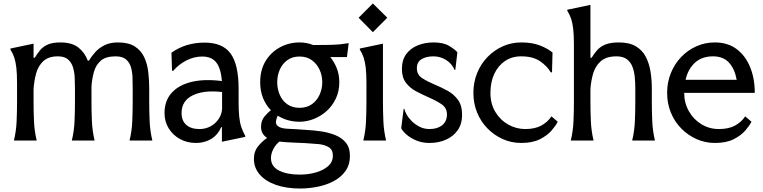

<svg xmlns="http://www.w3.org/2000/svg" viewBox="-20 -808 4385 1104"><path d="M411 -299Q411 -329 409.5 -361.5Q408 -394 399.5 -421.5Q391 -449 371 -466.5Q351 -484 313 -484Q258 -484 228.5 -456Q199 -428 187.5 -385Q176 -342 173 -295V-222Q173 -166 175.5 -110Q178 -54 191 0H60Q73 -54 75.5 -110Q78 -166 78 -222V-330Q78 -384 74 -418.5Q70 -453 62 -477Q54 -501 40 -523V-529L173 -557V-476H180Q195 -501 211.5 -520.5Q228 -540 255 -552Q282 -564 327 -564Q394 -564 431 -534.5Q468 -505 485 -459H491Q506 -484 527.5 -508Q549 -532 581 -548Q613 -564 658 -564Q719 -564 755 -541Q791 -518 809 -479.5Q827 -441 832.5 -394Q838 -347 838 -299V-222Q838 -166 840.5 -110Q843 -54 856 0H725Q738 -54 740.5 -110Q743 -166 743 -222V-299Q743 -329 742 -361.5Q741 -394 733 -421.5Q725 -449 704.5 -466.5Q684 -484 645 -484Q588 -484 559.5 -459Q531 -434 520 -394.5Q509 -355 506 -311V-222Q506 -166 508.5 -110Q511 -54 524 0H393Q406 -54 408.5 -110Q411 -166 411 -222Z M926 -158Q926 -228 966.5 -273.5Q1007 -319 1081 -337Q1155 -355 1256 -342Q1250 -416 1223 -449.5Q1196 -483 1143 -483Q1096 -483 1052 -460.5Q1008 -438 976 -401H969L966 -505Q1047 -563 1157 -563Q1259 -563 1305 -501.5Q1351 -440 1352 -303V-220Q1352 -171 1355.5 -137Q1359 -103 1367.5 -77.5Q1376 -52 1390 -27V-21L1256 7V-77H1252Q1233 -33 1195 -9.5Q1157 14 1107 14Q1056 14 1015 -8.5Q974 -31 950 -70Q926 -109 926 -158ZM1024 -158Q1024 -114 1051 -90Q1078 -66 1127 -66Q1162 -66 1190.5 -81.5Q1219 -97 1237 -123.5Q1255 -150 1257 -182V-279Q1151 -291 1087.5 -259.5Q1024 -228 1024 -158Z M1703 -108Q1632 -108 1577 -143Q1570 -130 1567 -111.5Q1564 -93 1579 -82Q1596 -69 1636 -67.5Q1676 -66 1742 -61Q1780 -59 1823.5 -53Q1867 -47 1905.5 -32Q1944 -17 1968 11.5Q1992 40 1992 88Q1992 140 1966 176Q1940 212 1898 234Q1856 256 1805.5 266Q1755 276 1706 276Q1625 276 1565 254.5Q1505 233 1472.5 194.5Q1440 156 1440 106Q1440 62 1465 32Q1490 2 1516 -15Q1500 -25 1490.5 -40.5Q1481 -56 1481 -79Q1481 -115 1501.5 -139Q1522 -163 1538 -174Q1509 -203 1492.5 -244Q1476 -285 1476 -335Q1476 -405 1506.5 -456Q1537 -507 1589 -535.5Q1641 -564 1703 -564Q1744 -564 1781 -549Q1842 -549 1878 -550Q1914 -551 1938 -553.5Q1962 -556 1985 -560L1975 -480H1879Q1902 -452 1916.5 -415.5Q1931 -379 1931 -335Q1931 -283 1911 -241Q1891 -199 1858 -169.5Q1825 -140 1784.5 -124Q1744 -108 1703 -108ZM1702 -188Q1744 -188 1773 -208.5Q1802 -229 1817.5 -263Q1833 -297 1833 -335Q1833 -374 1817.5 -407.5Q1802 -441 1773 -462Q1744 -483 1702 -483Q1661 -483 1632 -462Q1603 -441 1588.5 -407Q1574 -373 1574 -335Q1574 -297 1588.5 -263Q1603 -229 1632 -208.5Q1661 -188 1702 -188ZM1538 101Q1538 149 1584 172.5Q1630 196 1703 196Q1753 196 1796.5 183.5Q1840 171 1867 147Q1894 123 1894 87Q1894 53 1870.5 38.5Q1847 24 1811 20.5Q1775 17 1737 15Q1698 13 1659 11.5Q1620 10 1587 6Q1565 23 1551.5 49.5Q1538 76 1538 101Z M2124 -788 2207 -706 2124 -623 2042 -706ZM2087 -222V-330Q2087 -384 2083 -418.5Q2079 -453 2071 -477Q2063 -501 2049 -523V-529L2182 -557V-222Q2182 -166 2184.5 -110Q2187 -54 2200 0H2069Q2082 -54 2084.5 -110Q2087 -166 2087 -222Z M2610 -507 2598 -406H2594Q2578 -443 2544.5 -463.5Q2511 -484 2473 -484Q2430 -484 2403.5 -467.5Q2377 -451 2377 -416Q2377 -378 2408.5 -358Q2440 -338 2481 -321Q2517 -306 2553 -286.5Q2589 -267 2613 -234.5Q2637 -202 2637 -147Q2637 -95 2611.5 -59Q2586 -23 2543.5 -4.5Q2501 14 2450 14Q2407 14 2373 -0.5Q2339 -15 2316.5 -35Q2294 -55 2287 -71L2301 -182H2305Q2307 -170 2317.5 -150.5Q2328 -131 2347 -112Q2366 -93 2392 -79.5Q2418 -66 2450 -66Q2495 -66 2522.5 -88Q2550 -110 2550 -150Q2550 -188 2518.5 -209Q2487 -230 2445 -248Q2409 -264 2373.5 -282.5Q2338 -301 2314.5 -331.5Q2291 -362 2291 -411Q2291 -463 2315.5 -496.5Q2340 -530 2381.5 -547Q2423 -564 2474 -564Q2530 -564 2563.5 -543.5Q2597 -523 2610 -507Z M3187 -108Q3176 -86 3151.5 -57.5Q3127 -29 3084.5 -7.5Q3042 14 2977 14Q2921 14 2871.5 -8Q2822 -30 2783.5 -69Q2745 -108 2723.5 -160.5Q2702 -213 2702 -274Q2702 -335 2723.5 -388Q2745 -441 2783.5 -480.5Q2822 -520 2871.5 -542Q2921 -564 2977 -564Q3039 -564 3083.5 -547Q3128 -530 3157 -506L3154 -392H3147Q3125 -429 3084.5 -456.5Q3044 -484 2977 -484Q2923 -484 2883.5 -457Q2844 -430 2822 -383Q2800 -336 2800 -274Q2800 -211 2828.5 -164Q2857 -117 2903 -91.5Q2949 -66 3000 -66Q3056 -66 3092.5 -86Q3129 -106 3151 -139Z M3633 -299Q3633 -331 3630 -363.5Q3627 -396 3617 -423Q3607 -450 3585 -467Q3563 -484 3525 -484Q3466 -484 3434.5 -456Q3403 -428 3390.5 -385Q3378 -342 3375 -295V-222Q3375 -166 3377.5 -110Q3380 -54 3393 0H3262Q3275 -54 3277.5 -110Q3280 -166 3280 -222V-553Q3280 -607 3276 -641.5Q3272 -676 3264 -700Q3256 -724 3242 -746V-752L3375 -780V-476H3382Q3397 -501 3414.5 -520.5Q3432 -540 3461 -552Q3490 -564 3539 -564Q3599 -564 3636.5 -541.5Q3674 -519 3693.5 -481Q3713 -443 3720.5 -396Q3728 -349 3728 -299V-222Q3728 -166 3730.5 -110Q3733 -54 3746 0H3615Q3628 -54 3630.5 -110Q3633 -166 3633 -222Z M4091 14Q4035 14 3985.5 -8Q3936 -30 3897.5 -69Q3859 -108 3837.5 -160.5Q3816 -213 3816 -274Q3816 -335 3837.5 -388Q3859 -441 3897 -480.5Q3935 -520 3984.5 -542Q4034 -564 4090 -564Q4165 -564 4216 -525.5Q4267 -487 4293.5 -421.5Q4320 -356 4320 -274H3914Q3914 -217 3940.5 -169.5Q3967 -122 4012.5 -94Q4058 -66 4114 -66Q4170 -66 4206.5 -86Q4243 -106 4265 -139L4301 -108Q4290 -86 4265.5 -57.5Q4241 -29 4198.5 -7.5Q4156 14 4091 14ZM3922 -349H4216Q4205 -411 4172 -447.5Q4139 -484 4080 -484Q4016 -484 3976 -447.5Q3936 -411 3922 -349Z"/></svg>

Font: Faculty Glyphic
Style: Regular
Weight: 400
Designer: Koto Studio, Dylan Young
Foundry: Koto Studio
Version: Version 1.004; ttfautohint (v1.8.4.7-5d5b)